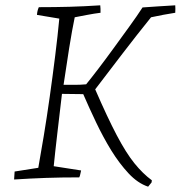

<svg xmlns="http://www.w3.org/2000/svg" viewBox="-20 -668 680 722"><path d="M537 34Q498 21 463.5 -16Q429 -53 398 -103Q368 -152 341.5 -207.5Q315 -263 293 -314Q273 -314 252.5 -314.5Q232 -315 213 -315Q210 -288 205.5 -251Q201 -214 196.5 -174.5Q192 -135 188 -100Q184 -65 182 -43L285 -27Q283 -20 282 -13.5Q281 -7 278 -1Q210 -1 152.5 1Q95 3 33 7Q34 -1 34 -8Q34 -15 35 -23L124 -37Q133 -87 144.5 -156.5Q156 -226 167 -304Q178 -382 187.5 -458Q197 -534 203 -598L119 -612Q120 -628 126 -641Q186 -641 241.5 -642.5Q297 -644 357 -648Q358 -641 358 -634.5Q358 -628 358 -620Q334 -617 308 -612Q282 -607 261 -603Q251 -555 240 -486.5Q229 -418 219 -349Q240 -349 261.5 -349Q283 -349 304 -351Q322 -373 349.5 -409Q377 -445 407.5 -487Q438 -529 467 -569Q496 -609 516 -640Q543 -642 574 -644Q605 -646 639 -648Q640 -635 639 -620Q594 -613 548 -603Q494 -536 441.5 -467.5Q389 -399 338 -332Q384 -226 419 -159.5Q454 -93 485.5 -54Q517 -15 551 10L550 18Z"/></svg>

Font: Labrada Lght
Style: Italic
Weight: 300
Italic angle: -7°
Designer: Mercedes Jáuregui
Foundry: Omnibus-Type Team
Version: Version 1.000; ttfautohint (v1.8.4.7-5d5b)